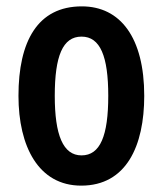

<svg xmlns="http://www.w3.org/2000/svg" viewBox="-20 -573 512 603"><path d="M433 -272C433 -455 358 -553 237 -553C98 -553 38 -443 38 -272C38 -113 101 10 235 10C377 10 433 -115 433 -272ZM152 -272C152 -397 177 -458 236 -458C295 -458 320 -396 320 -272C320 -147 295 -85 236 -85C178 -85 152 -149 152 -272Z"/></svg>

Font: Noto Sans Lao Looped ExtraCondensed SemiBold
Style: Regular
Weight: 600
Width: 2
Designer: Mark Frömberg, Ben Mitchell
Foundry: The Fontpad Ltd
Version: Version 1.002